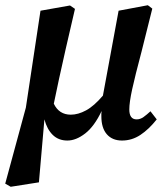

<svg xmlns="http://www.w3.org/2000/svg" viewBox="-36 -524 639 735"><path d="M431 14Q394 14 373 -10Q352 -34 352 -79Q352 -84 352 -89Q352 -94 353 -99Q325 -40 290 -13Q255 14 222 14Q188 14 166 -7.5Q144 -29 134 -67L113 174L5 191L-16 179L63 -112L119 -483L232 -503L251 -490Q230 -401 215.5 -336.5Q201 -272 190 -222Q179 -172 170 -127Q190 -85 235 -85Q263 -85 293.5 -101.5Q324 -118 358 -158L418 -483L530 -504L547 -491L506 -327Q481 -233 470 -182.5Q459 -132 459 -105Q459 -67 487 -67Q501 -67 513.5 -76Q526 -85 540 -98L564 -67Q534 -29 501.5 -7.5Q469 14 431 14Z"/></svg>

Font: Source Serif 4 SmText Semibold
Style: Italic
Weight: 600
Italic angle: -12°
Designer: Frank Grießhammer
Foundry: Adobe
Version: Version 4.005;hotconv 1.1.0;makeotfexe 2.6.0